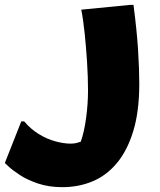

<svg xmlns="http://www.w3.org/2000/svg" viewBox="-60 -514 660 794"><path d="M40 -12Q67 20 100.5 40.5Q134 61 169 70.5Q204 80 232 80Q245 80 255.5 77.5Q266 75 274 72Q288 33 296 -25.5Q304 -84 304 -140Q304 -195 300 -257.5Q296 -320 290 -377.5Q284 -435 276 -474L480 -494H492Q506 -387 511 -307Q516 -227 516 -168Q516 -53 491 28.5Q466 110 422.5 161.5Q379 213 321.5 236.5Q264 260 198 260Q142 260 97.5 245Q53 230 22.5 210Q-8 190 -24 175Q-40 160 -40 160L28 -12Z"/></svg>

Font: Kufam Black
Style: Regular
Weight: 900
Designer: Wael Morcos, Artur Schmal
Foundry: Original Type
Version: Version 1.301; ttfautohint (v1.8.3)